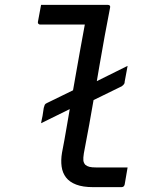

<svg xmlns="http://www.w3.org/2000/svg" viewBox="-20 -770 640 790"><path d="M149 -750Q176 -750 203.5 -750Q231 -750 259 -750Q287 -750 314.5 -750Q342 -750 369.5 -750Q397 -750 424 -750Q427 -750 429 -749Q431 -748 432.5 -745.5Q434 -743 433 -739Q422 -683 411 -623Q400 -563 389.5 -501.5Q379 -440 368.5 -378.5Q358 -317 347 -256.5Q336 -196 325 -139Q322 -120 323 -110Q324 -100 331 -92Q338 -86 348 -83.5Q358 -81 376 -81Q393 -81 413 -81Q433 -81 452.5 -81Q472 -81 490 -81H505Q502 -63 499 -46Q496 -29 493 -11Q492 -7 490 -4.5Q488 -2 485.5 -1Q483 0 480 0Q474 0 454 0Q434 0 409 0Q384 0 363 0Q321 0 293.5 -10.5Q266 -21 251.5 -40Q237 -59 233.5 -85Q230 -111 235 -141Q245 -192 254 -245.5Q263 -299 272.5 -353Q282 -407 291.5 -461Q301 -515 310.5 -568Q320 -621 329 -669H313Q286 -669 257.5 -669Q229 -669 201 -669Q173 -669 145 -669Q141 -669 138 -672Q135 -675 136 -680Q139 -697 142.5 -715Q146 -733 149 -750ZM505 -499Q503 -490 501 -477Q499 -464 493 -434Q493 -429 491.5 -426Q490 -423 487.5 -420.5Q485 -418 481 -415L342 -347Q332 -342 322 -340Q312 -338 302.5 -336Q293 -334 281 -328L149 -263Q150 -271 151.5 -276.5Q153 -282 155 -293Q157 -304 160 -326Q162 -334 164 -338.5Q166 -343 173 -346L298 -407Q309 -413 318 -414.5Q327 -416 336 -418Q345 -420 356 -425Z"/></svg>

Font: Rec Mono Linear
Style: Italic
Weight: 400
Italic angle: -10°
Monospace: yes
Version: Version 1.085; ttfautohint (v1.8.4.7-5d5b)